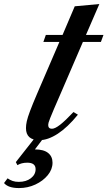

<svg xmlns="http://www.w3.org/2000/svg" viewBox="-112 -702 546 976"><path d="M88.5 10.5Q20 10.5 20 -51Q20 -66.5 24.2 -85.8Q28.5 -105 40.8 -137.8Q53 -170.5 77 -226.5L190 -489H108.5L121 -524.5H206L268 -670L393 -681.5L325 -524.5H414L401 -489H309.5L198.5 -231.5Q175.5 -179.5 162.5 -148.5Q149.5 -117.5 143 -101.5Q136.5 -85.5 134.8 -78.5Q133 -71.5 133 -67Q133 -47.5 152 -47.5Q167.5 -47.5 193.5 -67.8Q219.5 -88 261.5 -132.5L284 -119Q232 -55 181.8 -22.2Q131.5 10.5 88.5 10.5ZM-15.5 254Q-70 254 -91.5 228.5L-73.5 204.5Q-61.5 213 -48 217.8Q-34.5 222.5 -16.5 222.5Q21 222.5 45 204Q69 185.5 69 158Q69 125 26.5 125Q-2.5 125 -23.5 137.5L-31.5 122L77.5 -16.5H121.5L65.5 57.5Q110 57.5 132.5 75.5Q155 93.5 155 125Q155 159 130.8 188.5Q106.5 218 67.8 236Q29 254 -15.5 254Z"/></svg>

Font: Libre Caslon Text Medium Italic
Style: Regular
Weight: 500
Italic angle: -22.583°
Designer: Pablo Impallari, Rodrigo Fuenzalida, Katja Schimmel
Foundry: Pablo Impallari, Rodrigo Fuenzalida
Version: Version 2.000